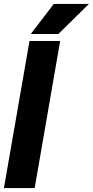

<svg xmlns="http://www.w3.org/2000/svg" viewBox="-22 -959 474 979"><path d="M284.7 -750 154.8 0H-2L128.4 -750ZM134.8 -785.6 252.4 -939H431.6L275.4 -785.6Z"/></svg>

Font: Roboto Condensed Black
Style: Italic
Weight: 900
Italic angle: -12°
Designer: Christian Robertson
Foundry: Google
Version: Version 3.008; 2023